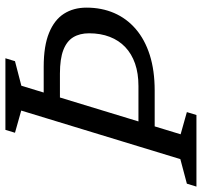

<svg xmlns="http://www.w3.org/2000/svg" viewBox="-56 -690 728 692"><g transform="rotate(-90 308.0 -344.0)"><path d="M344 -209Q389.5 -209 424.8 -221.2Q460 -233.5 484.2 -256.5Q508.5 -279.5 521.2 -312.5Q534 -345.5 534 -387Q534 -420.5 519.8 -444Q505.5 -467.5 473.5 -479.8Q441.5 -492 389 -492H226.5L249 -550.5H413.5Q488.5 -550.5 535.5 -531.2Q582.5 -512 604.5 -477.5Q626.5 -443 626.5 -396.5Q626.5 -341.5 607 -296.5Q587.5 -251.5 549.5 -218.8Q511.5 -186 455.8 -168.2Q400 -150.5 327.5 -150.5H126L142.5 -209ZM255.5 -631.5 175.5 -654 186 -688.5H444L433.5 -654L345 -631L170 -57L250 -34.5L239.5 0H-18.5L-8 -34.5L80.5 -58Z"/></g></svg>

Font: Newsreader 12pt
Style: Italic
Weight: 400
Italic angle: -17°
Version: Version 1.003